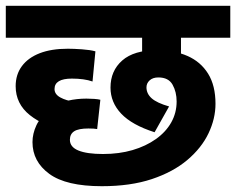

<svg xmlns="http://www.w3.org/2000/svg" viewBox="-20 -642 814 662"><path d="M604 -512V-416H470V-512H0V-622H774V-512ZM335 -111Q391 -111 437 -124.5Q483 -138 517.5 -162.5Q552 -187 570.5 -220Q589 -253 589 -292Q589 -325 575 -350Q561 -375 526 -375Q507 -375 496 -365Q485 -355 485 -341Q485 -319 503 -303Q521 -287 563 -275L513 -186Q435 -211 398 -250Q361 -289 361 -340Q361 -398 401.5 -433.5Q442 -469 521 -469Q581 -469 626.5 -449Q672 -429 697.5 -388Q723 -347 723 -284Q723 -233 699 -182.5Q675 -132 626 -90.5Q577 -49 503.5 -24.5Q430 0 331 0Q208 0 150 -42.5Q92 -85 92 -152Q92 -181 105.5 -210Q119 -239 150 -259Q153 -262 155 -266.5Q157 -271 160 -272Q184 -288 214.5 -295Q245 -302 278 -302Q291 -302 305 -301Q319 -300 326 -298L315 -197Q310 -198 302.5 -198.5Q295 -199 285 -199Q251 -199 236 -189.5Q221 -180 221 -160Q221 -135 250.5 -123Q280 -111 335 -111ZM214 -189Q132 -206 83 -245Q34 -284 34 -345Q34 -385 55.5 -414Q77 -443 117 -458.5Q157 -474 214 -474Q234 -474 262.5 -472Q291 -470 309 -465L299 -361Q285 -366 267 -368.5Q249 -371 228 -371Q198 -371 183 -362Q168 -353 168 -335Q168 -317 188 -306Q208 -295 238 -291Z"/></svg>

Font: Noto Sans Devanagari
Style: Bold
Weight: 700
Version: Version 2.003